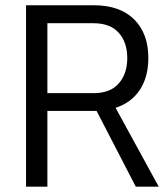

<svg xmlns="http://www.w3.org/2000/svg" viewBox="-20 -696 625 716"><path d="M156.7 -282.2H340.3L486.3 0H571.8L411.1 -293.9C489.7 -319.3 533.2 -385.7 533.2 -479.5C533.2 -540.5 515.6 -588.4 480.5 -623.5C444.8 -658.7 395 -676.3 330.6 -676.3H77.1V0H156.7ZM328.6 -609.4C370.6 -609.4 402.3 -597.2 423.3 -573.2C444.3 -549.3 454.6 -518.1 454.6 -479.5C454.6 -440.9 444.3 -409.7 423.3 -385.3C402.3 -360.8 370.6 -348.6 328.6 -348.6H156.7V-609.4Z"/></svg>

Font: Estedad Regular
Style: Regular
Weight: 400
Designer: Amin Abedi
Version: Version 7.3